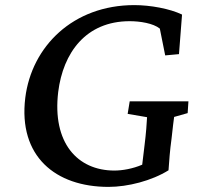

<svg xmlns="http://www.w3.org/2000/svg" viewBox="-20 -721 781 752"><path d="M405 11C481 11 574 -13 640 -54C643 -94 645 -128 652 -179C657 -221 660 -253 662 -263L715 -278L718 -324H488L480 -275L556 -262C555 -241 552 -198 546 -151L537 -76C500 -60 459 -53 428 -53C283 -53 184 -162 208 -361C227 -514 316 -638 488 -638C528 -638 580 -630 606 -609L627 -504L681 -509L693 -664C645 -687 569 -701 506 -701C266 -701 104 -539 79 -338C51 -109 197 11 405 11Z"/></svg>

Font: TPK Tissa Web Medium
Style: Italic
Weight: 500
Italic angle: -7°
Designer: Jacques Le Bailly, Suppakit Chalermlarp | Katatrad Co.,Ltd.
Foundry: Jacques Le Bailly, Cadson Demak Co.,Ltd.
Version: Version 5.000;Glyphs 3.1.2 (3151)